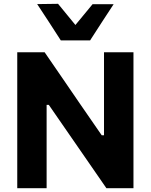

<svg xmlns="http://www.w3.org/2000/svg" viewBox="-20 -987 790 1007"><path d="M70.5 0V-713H214Q264 -640 308.5 -575.5Q353 -510.5 397.5 -445.5L513.5 -277.5H525.5V-713H680V0H538Q496.5 -60 451.8 -124.8Q407 -189.5 353.5 -267L236 -437H224.5V0ZM299 -775Q268 -823.5 237 -871Q205.5 -918.5 175 -965.5L284.5 -967Q307 -939 330 -911.5Q352.5 -884 375.5 -856Q398.5 -883.5 421 -911Q443 -938 465.5 -965H576Q545.5 -918.5 514.5 -871Q483.5 -823.5 452.5 -775Z"/></svg>

Font: Heraclito
Style: Bold
Weight: 700
Designer: Kostas Bartsokas (font) & Cristiano Sobral (main changes)
Foundry: Kostas Bartsokas (font) & Cristiano Sobral (main changes)
Version: Version 1.00;July 8, 2020;FontCreator 13.0.0.2655 64-bit